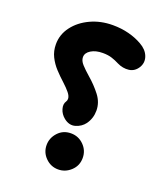

<svg xmlns="http://www.w3.org/2000/svg" viewBox="-142 -816 823 962"><g transform="rotate(20 270.0 -334.5)"><path d="M450.7 -682.1Q485.8 -662.6 497.8 -632.1Q509.8 -601.6 494.1 -573.2Q476.1 -542.5 444.6 -538.3Q413.1 -534.2 381.3 -549.8Q363.8 -559.1 343 -565.9Q322.3 -572.8 293.5 -572.8Q255.9 -572.8 231.2 -557.6Q206.5 -542.5 206.5 -519.5Q206.5 -500.5 223.4 -481.9Q240.2 -463.4 267.6 -439.5Q305.2 -407.2 333.5 -370.4Q361.8 -333.5 361.8 -290Q361.8 -249 338.4 -216.3Q320.3 -191.9 289.1 -182.6Q257.8 -173.3 228 -197.3Q206.5 -214.8 199.2 -239.7Q191.9 -264.6 203.6 -281.7Q208 -288.1 208 -296.9Q208 -311.5 193.8 -328.9Q179.7 -346.2 156.2 -367.7Q132.3 -389.2 109.6 -413.6Q86.9 -438 72 -467.8Q57.1 -497.6 57.1 -534.2Q57.1 -585.9 89.1 -628.4Q121.1 -670.9 174.8 -696Q228.5 -721.2 293.5 -721.2Q338.9 -721.2 378.7 -710.9Q418.5 -700.7 450.7 -682.1ZM186 -43.5Q186 -81.5 213.1 -110.8Q240.2 -140.1 281.7 -140.1Q321.8 -140.1 350.1 -111.8Q378.4 -83.5 378.4 -43.5Q378.4 -2.4 349.1 24.9Q319.8 52.2 281.7 52.2Q242.7 52.2 214.4 24.2Q186 -3.9 186 -43.5Z"/></g></svg>

Font: Mikhak-DS1-FD ExtraBold
Style: Regular
Weight: 800
Designer: Amin Abedi
Version: Version 3.2